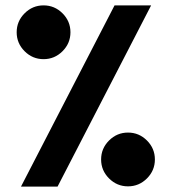

<svg xmlns="http://www.w3.org/2000/svg" viewBox="-20 -682 638 714"><path d="M58 12 406 -662H542L194 12ZM456 11Q415 11 385.5 -18.5Q356 -48 356 -89Q356 -130 385.5 -159.5Q415 -189 456 -189Q497 -189 526.5 -159.5Q556 -130 556 -89Q556 -48 526.5 -18.5Q497 11 456 11ZM142 -462Q101 -462 71.5 -491.5Q42 -521 42 -562Q42 -603 71.5 -632.5Q101 -662 142 -662Q183 -662 212.5 -632.5Q242 -603 242 -562Q242 -521 212.5 -491.5Q183 -462 142 -462Z"/></svg>

Font: Mada Black
Style: Regular
Weight: 900
Designer: Khaled Hosny
Version: Version 1.5